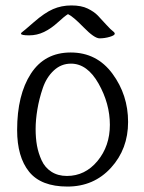

<svg xmlns="http://www.w3.org/2000/svg" viewBox="-20 -686 530 706"><path d="M43 -208Q43 -337 93.5 -415Q144 -493 240 -493Q336 -493 393.5 -415Q451 -337 451 -237.5Q451 -138 388 -69Q325 0 228 0Q131 0 87 -54.5Q43 -109 43 -208ZM226 -39Q293 -39 338.5 -94Q384 -149 384 -227Q384 -305 342.5 -378.5Q301 -452 241 -452Q205 -452 178 -427Q151 -402 137.5 -362.5Q124 -323 117.5 -284Q111 -245 111 -211.5Q111 -178 116 -150.5Q121 -123 133 -96.5Q145 -70 169 -54.5Q193 -39 226 -39ZM399 -568Q402 -565 402 -562Q402 -556 383.5 -550.5Q365 -545 346 -545Q327 -545 287.5 -585.5Q248 -626 230 -634Q218 -627 193 -604Q168 -581 142 -568.5Q116 -556 87 -556Q58 -556 57 -562L59 -566Q65 -570 104.5 -604.5Q144 -639 175 -652.5Q206 -666 242.5 -666Q279 -666 302.5 -654.5Q326 -643 339.5 -629Q353 -615 370 -596Q387 -577 399 -568Z"/></svg>

Font: Handlee
Style: Regular
Weight: 400
Designer: Joe Prince
Foundry: Joe Prince
Version: Version 1.001